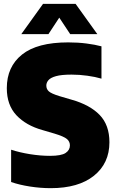

<svg xmlns="http://www.w3.org/2000/svg" viewBox="-20 -971 606 1001"><path d="M244.5 10Q191.5 10 136.5 1.5Q81.5 -7 38 -22V-190.5Q82 -176 136.5 -167.2Q191 -158.5 241 -158.5Q299.5 -158.5 322 -173.5Q344.5 -188.5 344.5 -213Q344.5 -233 329 -246.2Q313.5 -259.5 264 -274.5L201 -293Q115.5 -317 65.5 -370.2Q15.5 -423.5 15.5 -511.5Q15.5 -623 94.8 -686.5Q174 -750 335.5 -750Q386.5 -750 431 -744.2Q475.5 -738.5 509 -729.5V-561Q477 -570.5 435.5 -576.2Q394 -582 353 -582Q300.5 -582 272 -574Q243.5 -566 232.5 -553Q221.5 -540 221.5 -525Q221.5 -506.5 234.5 -494.8Q247.5 -483 289.5 -470L352.5 -451.5Q448.5 -424.5 499.5 -371.8Q550.5 -319 550.5 -229.5Q550.5 -119.5 469.8 -54.8Q389 10 244.5 10ZM91 -793 204.5 -951H374L487.5 -793H346L289 -879L232.5 -793Z"/></svg>

Font: Encode Sans SmCnd Black
Style: Regular
Weight: 900
Width: 4
Designer: Multiple Designers
Foundry: Impallari Type
Version: Version 3.002; ttfautohint (v1.8.3) -l 8 -r 50 -G 200 -x 14 